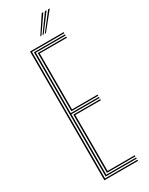

<svg xmlns="http://www.w3.org/2000/svg" viewBox="-243 -990 801 1033"><g transform="rotate(-30 157.0 -474.0)"><path d="M70 0V-800H279V-793H78V-7H279V0ZM102 -28V-389.5H269V-382.5H110V-35H279V-28ZM86 -14V-786H279V-779H94V-403.5H269V-396.5H94V-21H279V-14ZM102 -410.5V-772H279V-765H110V-417.5H269V-410.5ZM158.5 -843 228 -948H238L165.5 -843ZM186.5 -843 268 -948H278L193.5 -843ZM172.5 -843 248 -948H258L179.5 -843Z"/></g></svg>

Font: Big Shoulders Inline Text SC Thin
Style: Regular
Weight: 100
Designer: Patric King
Foundry: XO Type Co
Version: Version 2.002